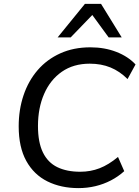

<svg xmlns="http://www.w3.org/2000/svg" viewBox="-20 -957 716 986"><path d="M383 9Q293 9 223.5 -25.5Q154 -60 115 -130.5Q76 -201 76 -308Q76 -394 101 -468Q126 -542 173.5 -597Q221 -652 289.5 -683Q358 -714 444 -714Q517 -714 577.5 -690.5Q638 -667 676 -626L635 -551Q595 -591 547.5 -610.5Q500 -630 441 -630Q357 -630 297.5 -588.5Q238 -547 206.5 -474.5Q175 -402 175 -310Q175 -226 200.5 -174Q226 -122 274.5 -98.5Q323 -75 392 -75Q445 -75 491.5 -93Q538 -111 586 -151L618 -78Q587 -50 549.5 -30.5Q512 -11 470 -1Q428 9 383 9ZM276 -765 416 -937H499L605 -765H538L454 -880L343 -765Z"/></svg>

Font: Nunito Sans 12pt Medium
Style: Italic
Weight: 500
Italic angle: -9°
Designer: Vernon Adams
Foundry: Vernon Adams
Version: Version 3.101;gftools[0.9.27]